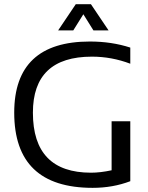

<svg xmlns="http://www.w3.org/2000/svg" viewBox="-20 -904 716 929"><path d="M610.4 -27.3Q525.9 4.9 428.2 4.9Q48.8 4.9 48.8 -358.9Q48.8 -703.1 415 -703.1Q520 -703.1 610.4 -673.8V-595.7Q520 -629.9 424.8 -629.9Q139.2 -629.9 139.2 -358.9Q139.2 -68.4 420.4 -68.4Q465.3 -68.4 520 -80.1V-317.4H610.4ZM346.7 -883.8H419.9L505.4 -756.8H432.1L383.3 -835L334.5 -756.8H261.2Z"/></svg>

Font: Voltera
Style: Regular
Weight: 400
Designer: Bernd Montag
Version: Version 1.301